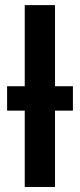

<svg xmlns="http://www.w3.org/2000/svg" viewBox="-20 -745 318 765"><path d="M78.6 0V-304.2H8.3V-401.4H78.6V-724.6H199.2V-401.4H270.5V-304.2H199.2V0Z"/></svg>

Font: Arimo SemiBold
Style: Regular
Weight: 600
Designer: Steve Matteson
Foundry: Monotype Imaging Inc.
Version: Version 1.33